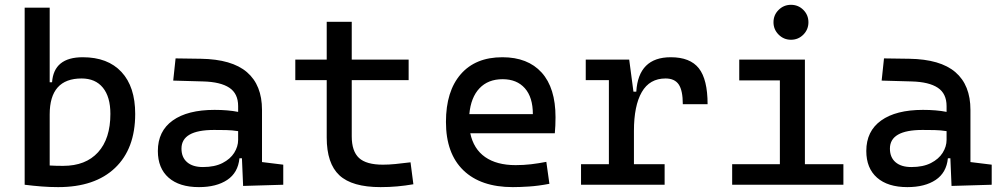

<svg xmlns="http://www.w3.org/2000/svg" viewBox="-20 -764 4142 794"><path d="M82 0V-732.4H185.5V-423.8H195.3Q202.6 -527.3 322.3 -527.3Q425.8 -527.3 482.4 -466.3Q539.1 -405.3 539.1 -293Q539.1 -148.9 455.8 -69.6Q372.6 9.8 220.7 9.8Q185.5 9.8 151.4 7.1Q117.2 4.4 82 0ZM185.5 -291V-79.6Q199.2 -78.6 213.4 -78.4Q227.5 -78.1 241.2 -78.1Q334.5 -78.1 385.5 -134.3Q436.5 -190.4 436.5 -293Q436.5 -363.3 405.5 -401.4Q374.5 -439.5 317.4 -439.5Q185.5 -439.5 185.5 -291Z M802.7 9.8Q721.7 9.8 677.2 -29.3Q632.8 -68.4 632.8 -139.6Q632.8 -221.7 694.1 -265.6Q755.4 -309.6 867.2 -309.6Q922.9 -309.6 964.8 -301.3V-325.2Q964.8 -377 928.5 -401.1Q892.1 -425.3 820.3 -427.2L696.3 -430.7L706.1 -522.5L810.5 -521Q939 -519 1001.2 -465.6Q1063.5 -412.1 1063.5 -309.6V-93.8L1151.4 -83V0L985.4 4.9L980.5 -109.4H970.2Q964.4 -49.8 919.7 -20Q875 9.8 802.7 9.8ZM819.3 -73.2Q867.7 -73.2 900.1 -89.8Q932.6 -106.4 948.7 -132.3Q964.8 -158.2 964.8 -185.5V-221.7Q939.9 -225.6 915.3 -226.1Q890.6 -226.6 865.2 -226.6Q730.5 -226.6 730.5 -149.4Q730.5 -113.3 753.7 -93.3Q776.9 -73.2 819.3 -73.2Z M1553.7 9.8Q1436 9.8 1383.5 -39.1Q1331.1 -87.9 1331.1 -195.3V-432.6H1201.2V-517.6H1331.1V-673.8H1434.6V-517.6H1669.9V-432.6H1434.6V-200.2Q1434.6 -138.7 1464.6 -110.8Q1494.6 -83 1563.5 -83Q1587.9 -83 1615.2 -85.7Q1642.6 -88.4 1677.7 -92.8L1689.5 -2Q1655.3 3.9 1622.8 6.8Q1590.3 9.8 1553.7 9.8Z M2100.6 9.8Q1968.3 9.8 1896.2 -59.8Q1824.2 -129.4 1824.2 -259.8Q1824.2 -386.7 1885.3 -457Q1946.3 -527.3 2057.6 -527.3Q2162.6 -527.3 2220 -463.9Q2277.3 -400.4 2277.3 -279.3Q2277.3 -243.7 2274.4 -212.9H1924.8Q1938.5 -147.9 1986.3 -114.5Q2034.2 -81.1 2112.3 -81.1Q2144.5 -81.1 2175.8 -84.7Q2207 -88.4 2239.3 -94.7L2252 -3.9Q2206.1 4.9 2168 7.3Q2129.9 9.8 2100.6 9.8ZM2058.6 -436.5Q1998.5 -436.5 1962.9 -398.9Q1927.2 -361.3 1920.9 -292H2183.6Q2183.6 -361.8 2150.4 -399.2Q2117.2 -436.5 2058.6 -436.5Z M2382.8 0V-85H2498V-432.6H2402.3V-517.6H2582L2599.6 -384.8H2611.3Q2620.1 -527.3 2753.9 -527.3Q2834 -527.3 2870.1 -481.4Q2906.2 -435.5 2906.2 -333H2803.7Q2803.7 -389.6 2786.9 -414.6Q2770 -439.5 2732.4 -439.5Q2666.5 -439.5 2634 -383.1Q2601.6 -326.7 2601.6 -222.7V-85H2728.5V0Z M3251 -599.6Q3221.2 -599.6 3200 -620.8Q3178.7 -642.1 3178.7 -671.9Q3178.7 -702.1 3200 -723.1Q3221.2 -744.1 3251 -744.1Q3281.2 -744.1 3302.2 -723.1Q3323.2 -702.1 3323.2 -671.9Q3323.2 -642.1 3302.2 -620.8Q3281.2 -599.6 3251 -599.6ZM3007.8 0V-85H3205.1V-431.6H3037.1V-517.6H3308.6V-85H3467.8V0Z M3732.4 9.8Q3651.4 9.8 3606.9 -29.3Q3562.5 -68.4 3562.5 -139.6Q3562.5 -221.7 3623.8 -265.6Q3685.1 -309.6 3796.9 -309.6Q3852.5 -309.6 3894.5 -301.3V-325.2Q3894.5 -377 3858.2 -401.1Q3821.8 -425.3 3750 -427.2L3626 -430.7L3635.7 -522.5L3740.2 -521Q3868.7 -519 3930.9 -465.6Q3993.2 -412.1 3993.2 -309.6V-93.8L4081.1 -83V0L3915 4.9L3910.2 -109.4H3899.9Q3894 -49.8 3849.4 -20Q3804.7 9.8 3732.4 9.8ZM3749 -73.2Q3797.4 -73.2 3829.8 -89.8Q3862.3 -106.4 3878.4 -132.3Q3894.5 -158.2 3894.5 -185.5V-221.7Q3869.6 -225.6 3845 -226.1Q3820.3 -226.6 3794.9 -226.6Q3660.2 -226.6 3660.2 -149.4Q3660.2 -113.3 3683.3 -93.3Q3706.5 -73.2 3749 -73.2Z"/></svg>

Font: Caskaydia Cove
Style: Regular
Weight: 400
Monospace: yes
Designer: Aaron Bell
Foundry: Saja Typeworks
Version: Version 4.300; ttfautohint (v1.8.3)